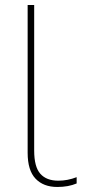

<svg xmlns="http://www.w3.org/2000/svg" viewBox="-20 -734 337 764"><path d="M90 -126V-714H116V-135Q116 -70 140.5 -42.5Q165 -15 212 -15Q249 -15 285 -29V-4Q252 10 208 10Q153 10 121.5 -23Q90 -56 90 -126Z"/></svg>

Font: Noto Sans UI Thin
Style: Regular
Weight: 250
Designer: Monotype Design Team
Foundry: Monotype Imaging Inc.
Version: Version 1.001